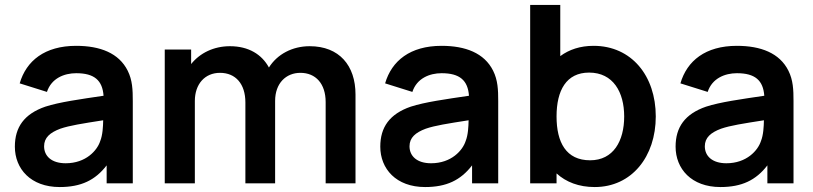

<svg xmlns="http://www.w3.org/2000/svg" viewBox="-20 -740 3283 775"><path d="M221 15C307 15 364.5 -12.5 410.5 -72.5V0H516V-331.5C516 -378 514.5 -416.5 495.5 -454.5C460 -526 383.5 -555 287.5 -555C160.5 -555 86 -494.5 59.5 -403.5L169.5 -369C187.5 -424 239 -444.5 287.5 -444.5C361 -444.5 393.5 -415.5 398 -353.5C303.5 -339.5 220 -328 163 -309.5C77.5 -280 40 -226.5 40 -148C40 -59 103.5 15 221 15ZM158 -149.5C158 -184.5 182 -205 223.5 -220.5C261.5 -233.5 310.5 -241 396.5 -254.5C396 -229.5 394.5 -195 384.5 -170.5C372.5 -133 327 -81 245 -81C188 -81 158 -110 158 -149.5Z M1294.5 -328V0H1415V-358.5C1415 -475.5 1349.5 -553.5 1230 -553.5C1160 -553.5 1099 -521 1065.5 -467.5C1037 -520 984 -553.5 908 -553.5C843 -553.5 787 -526 751.5 -481.5V-540H645V0H766.5V-332.5C766.5 -400 806.5 -446 868 -446C931 -446 970.5 -401.5 970.5 -326.5V0H1090.5V-332.5C1090.5 -404 1134.5 -446 1192.5 -446C1254.5 -446 1294.5 -402 1294.5 -328Z M1696 15C1782 15 1839.5 -12.5 1885.5 -72.5V0H1991V-331.5C1991 -378 1989.5 -416.5 1970.5 -454.5C1935 -526 1858.5 -555 1762.5 -555C1635.5 -555 1561 -494.5 1534.5 -403.5L1644.5 -369C1662.5 -424 1714 -444.5 1762.5 -444.5C1836 -444.5 1868.5 -415.5 1873 -353.5C1778.5 -339.5 1695 -328 1638 -309.5C1552.5 -280 1515 -226.5 1515 -148C1515 -59 1578.5 15 1696 15ZM1633 -149.5C1633 -184.5 1657 -205 1698.5 -220.5C1736.5 -233.5 1785.5 -241 1871.5 -254.5C1871 -229.5 1869.5 -195 1859.5 -170.5C1847.5 -133 1802 -81 1720 -81C1663 -81 1633 -110 1633 -149.5Z M2380.5 15C2530 15 2627 -108 2627 -270C2627 -434 2529 -555 2376 -555C2322 -555 2277.5 -540 2241.5 -513.5V-720H2120V0H2226.5V-40C2265 -5 2316.5 15 2380.5 15ZM2226.5 -270C2226.5 -375.5 2266 -447 2358 -447C2455 -447 2499.5 -368 2499.5 -270C2499.5 -171 2456 -93 2362 -93C2265 -93 2226.5 -165.5 2226.5 -270Z M2888 15C2974 15 3031.5 -12.5 3077.5 -72.5V0H3183V-331.5C3183 -378 3181.5 -416.5 3162.5 -454.5C3127 -526 3050.5 -555 2954.5 -555C2827.5 -555 2753 -494.5 2726.5 -403.5L2836.5 -369C2854.5 -424 2906 -444.5 2954.5 -444.5C3028 -444.5 3060.5 -415.5 3065 -353.5C2970.5 -339.5 2887 -328 2830 -309.5C2744.5 -280 2707 -226.5 2707 -148C2707 -59 2770.5 15 2888 15ZM2825 -149.5C2825 -184.5 2849 -205 2890.5 -220.5C2928.5 -233.5 2977.5 -241 3063.5 -254.5C3063 -229.5 3061.5 -195 3051.5 -170.5C3039.5 -133 2994 -81 2912 -81C2855 -81 2825 -110 2825 -149.5Z"/></svg>

Font: Manrope
Style: Bold
Weight: 700
Designer: Mikhail Sharanda
Foundry: Mikhail Sharanda
Version: Version 4.505;FEAKit 1.0